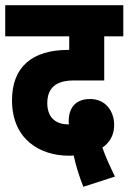

<svg xmlns="http://www.w3.org/2000/svg" viewBox="-20 -642 492 735"><path d="M299 73 420 34C400 -8 383 -44 372 -77C401 -97 417 -126 417 -163C417 -218 383 -263 325 -263C273 -263 243 -233 243 -178C243 -174 243 -170 244 -166C242 -166 241 -166 240 -166C190 -166 161 -196 161 -247C161 -306 195 -334 263 -334H379V-503H452V-622H0V-503H245V-451H242C102 -451 26 -385 26 -258C26 -107 135 -46 243 -46C250 -46 256 -46 262 -47C270 -10 283 33 299 73Z"/></svg>

Font: Noto Sans Devanagari ExtraCondensed ExtraBold
Style: Regular
Weight: 800
Width: 2
Designer: Jelle Bosma - Monotype Design Team
Foundry: Monotype Imaging Inc.
Version: Version 2.004